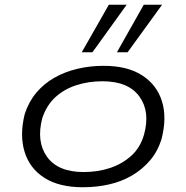

<svg xmlns="http://www.w3.org/2000/svg" viewBox="-20 -780 784 808"><path d="M329 8Q229 8 167 -31.5Q105 -71 83.5 -141Q62 -211 84 -300Q101 -352 133 -390Q165 -428 209 -453Q253 -478 306 -490.5Q359 -503 416 -503Q516 -503 578 -463Q640 -423 661.5 -354Q683 -285 660 -196Q644 -143 611.5 -105Q579 -67 535.5 -41.5Q492 -16 439.5 -4Q387 8 329 8ZM332 -56Q392 -56 443 -73Q494 -90 532 -124Q570 -158 586 -213Q613 -310 566.5 -374Q520 -438 411 -438Q353 -438 301.5 -421.5Q250 -405 213 -371Q176 -337 158 -283Q132 -184 178 -120Q224 -56 332 -56ZM472 -560 585 -760H662L517 -560ZM324 -560 438 -760H513L369 -560Z"/></svg>

Font: Nunito Sans 7pt Expanded Light
Style: Italic
Weight: 300
Width: 7
Italic angle: -9°
Designer: Vernon Adams
Foundry: Vernon Adams
Version: Version 3.101;gftools[0.9.27]